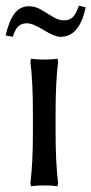

<svg xmlns="http://www.w3.org/2000/svg" viewBox="-31 -647 322 677"><path d="M85 -180.2V-250Q85 -359.4 76.2 -429.2L78.1 -439.9Q96.7 -437 125 -437Q153.3 -437 171.9 -439.9L173.8 -429.2Q165 -356 165 -250V-180.2Q165 -74.2 173.8 -1L171.9 9.8Q153.3 6.8 125 6.8Q96.7 6.8 78.1 9.8L76.2 -1Q85 -70.8 85 -180.2ZM194.8 -575.2Q213.4 -575.2 225.1 -585.9Q236.8 -596.7 247.1 -627L271 -621.1Q249.5 -517.1 182.1 -517.1Q162.1 -517.1 123.3 -541Q84.5 -564.9 64 -564.9Q44.4 -564.9 33 -553.7Q21.5 -542.5 14.2 -517.1L-11.2 -522Q1 -574.2 20.5 -599.6Q40 -625 70.8 -625Q93.3 -625 114.5 -612.5Q135.7 -600.1 155.8 -587.6Q175.8 -575.2 194.8 -575.2Z"/></svg>

Font: Linear Smooth Low Contrast
Style: Regular
Weight: 500
Designer: Philipp H. Poll, Flanker
Foundry: Philipp H. Poll, reworked by Flanker
Version: Version 1.010 | FøM Fix